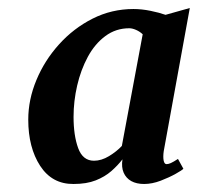

<svg xmlns="http://www.w3.org/2000/svg" viewBox="-20 -824 494 479"><path d="M388.5 -447Q386.5 -433 388.2 -423.8Q390 -414.5 395.5 -414.5Q400 -414.5 406.2 -417.2Q412.5 -420 424 -427.5L437.5 -403Q434.5 -399.5 418.5 -390.5Q402.5 -381.5 381 -373.2Q359.5 -365 339.5 -365Q320.5 -365 307.5 -372.2Q294.5 -379.5 288.5 -393.2Q282.5 -407 285.5 -426.5Q274 -411.5 257.8 -397.2Q241.5 -383 218.8 -374Q196 -365 163.5 -365Q110 -364.5 80.2 -410.2Q50.5 -456 50.5 -525.5Q50.5 -575.5 70.8 -624.2Q91 -673 127.2 -713.2Q163.5 -753.5 211 -777.5Q258.5 -801.5 313 -801.5Q333.5 -801.5 355.5 -797Q377.5 -792.5 393 -787L453.5 -804ZM336 -738.5Q328.5 -745.5 319.2 -749.5Q310 -753.5 302.5 -753.5Q269 -753.5 242.8 -734Q216.5 -714.5 199 -682Q181.5 -649.5 172.5 -610.5Q163.5 -571.5 163.5 -532.5Q163.5 -486 175 -454.5Q186.5 -423 214.5 -423Q233 -423 252 -434.5Q271 -446 284 -460Z"/></svg>

Font: Merriweather 24pt SemiCondensed
Style: Bold Italic
Weight: 700
Width: 4
Italic angle: -7.8°
Designer: Eben Sorkin
Foundry: Eben Sorkin
Version: Version 2.101